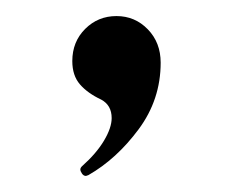

<svg xmlns="http://www.w3.org/2000/svg" viewBox="-20 -112 290 239"><path d="M80 99Q80 97 82 95Q100 79 109.5 63Q119 47 119 35Q119 19 106 12Q89 4 79.5 -7Q70 -18 70 -36Q70 -60 86 -76Q102 -92 125 -92Q148 -92 164 -75.5Q180 -59 180 -34Q180 12 152.5 49Q125 86 90 106L87 107Q84 107 82 104Q80 101 80 99Z"/></svg>

Font: Shippori Mincho B1
Style: Regular
Weight: 400
Designer: FONTDASU
Foundry: FONTDASU / Google Inc. / but / Adobe
Version: Version 3.110; ttfautohint (v1.8.3)